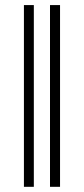

<svg xmlns="http://www.w3.org/2000/svg" viewBox="-20 -718 327 748"><path d="M213.9 9.8H174.8V-698.2H213.9ZM111.8 9.8H73.2V-698.2H111.8Z"/></svg>

Font: Linux Biolinum
Style: Bold
Weight: 700
Designer: Philipp H. Poll
Foundry: Philipp H. Poll
Version: Version 1.3.2 ; ttfautohint (v0.9)